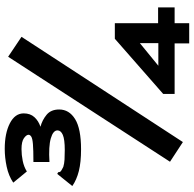

<svg xmlns="http://www.w3.org/2000/svg" viewBox="-24 -704 799 790"><g transform="rotate(-90 375.0 -309.5)"><path d="M155 -375Q102 -375 66 -384Q30 -393 4 -411L54 -473L61 -469Q61 -461 66 -457.5Q71 -454 83 -448Q96 -444 113 -443Q130 -442 152 -442Q196 -442 214.5 -450Q233 -458 233 -472Q233 -490 200 -499.5Q167 -509 103 -505V-571Q153 -571 176.5 -573Q200 -575 207.5 -580Q215 -585 215 -591Q215 -600 201 -610Q187 -620 156 -620Q132 -620 107.5 -615Q83 -610 64 -598L18 -654Q46 -673 83.5 -681Q121 -689 157 -689Q221 -689 262 -668Q303 -647 303 -611Q303 -584 287.5 -567Q272 -550 248 -542Q275 -535 297 -517Q319 -499 319 -465Q319 -424 279.5 -399.5Q240 -375 155 -375ZM185 44 104 -9 536 -675 618 -620ZM591 10H383V-37L610 -236H674V-58H739V10H674V70H591ZM592 -57V-133L499 -57Z"/></g></svg>

Font: Inconsolata ExtraExpanded Black
Style: Regular
Weight: 900
Width: 8
Monospace: yes
Designer: Raph Levien, Cyreal, Brenton Simpson
Foundry: Raph Levien, Cyreal, Google
Version: Version 3.001; ttfautohint (v1.8.2.53-6de2)